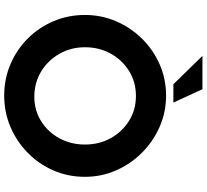

<svg xmlns="http://www.w3.org/2000/svg" viewBox="-54 -898 961 892"><g transform="rotate(90 426.0 -452.5)"><path d="M50 -367Q50 -443 79 -511Q108 -579 159.5 -631.5Q211 -684 279 -714Q347 -744 425 -744Q502 -744 570 -714Q638 -684 690.5 -631.5Q743 -579 772.5 -511Q802 -443 802 -367Q802 -289 772.5 -221Q743 -153 690.5 -101.5Q638 -50 570 -21Q502 8 425 8Q347 8 279 -21Q211 -50 159.5 -101.5Q108 -153 79 -221Q50 -289 50 -367ZM200 -367Q200 -302 230.5 -248.5Q261 -195 313 -163.5Q365 -132 430 -132Q493 -132 543.5 -163.5Q594 -195 623 -248.5Q652 -302 652 -367Q652 -434 622 -487.5Q592 -541 541 -572.5Q490 -604 426 -604Q362 -604 311 -572.5Q260 -541 230 -487.5Q200 -434 200 -367ZM240 -913H395L457 -778H372Z"/></g></svg>

Font: Reem Kufi
Style: Bold
Weight: 700
Designer: Khaled Hosny
Version: Version 1.001